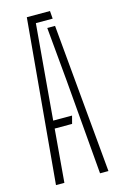

<svg xmlns="http://www.w3.org/2000/svg" viewBox="-123 -853 567 905"><g transform="rotate(-15 161.0 -400.0)"><path d="M33 0 105 -800H218L221 -762H139L113 -461L99 -297H191L181 -259H96L74 0ZM248 0 209 -463 185 -726H223L289 0Z"/></g></svg>

Font: Big Shoulders Stencil Text SC Thin
Style: Regular
Weight: 100
Designer: Patric King
Foundry: XO Type Co
Version: Version 2.001